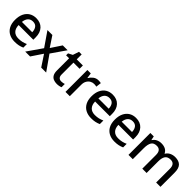

<svg xmlns="http://www.w3.org/2000/svg" viewBox="317 -1997 3343 3343"><g transform="rotate(45 1989.0 -325.0)"><path d="M296 -549Q402 -549 463 -483.5Q524 -418 524 -305V-246H162Q164 -164 206 -120Q248 -76 324 -76Q375 -76 415.5 -85.5Q456 -95 498 -114V-26Q457 -8 415.5 1Q374 10 317 10Q239 10 179.5 -21Q120 -52 86.5 -113.5Q53 -175 53 -266Q53 -356 83.5 -419Q114 -482 168.5 -515.5Q223 -549 296 -549ZM297 -467Q239 -467 205 -430Q171 -393 164 -325H418Q417 -388 387.5 -427.5Q358 -467 297 -467Z M761 -275 579 -539H700L828 -346L956 -539H1076L893 -275L1086 0H964L828 -206L690 0H570Z M1378 -76Q1399 -76 1420.5 -79.5Q1442 -83 1456 -89V-9Q1439 -1 1411.5 4.5Q1384 10 1355 10Q1310 10 1273.5 -5Q1237 -20 1215 -57Q1193 -94 1193 -161V-458H1119V-506L1197 -546L1235 -660H1300V-539H1451V-458H1300V-165Q1300 -120 1322 -98Q1344 -76 1378 -76Z M1827 -549Q1861 -549 1889 -543L1877 -444Q1865 -447 1849 -449Q1833 -451 1817 -451Q1779 -451 1745 -431.5Q1711 -412 1689.5 -374.5Q1668 -337 1668 -283V0H1562V-539H1646L1660 -443H1665Q1690 -486 1731 -517.5Q1772 -549 1827 -549Z M2179 -549Q2285 -549 2346 -483.5Q2407 -418 2407 -305V-246H2045Q2047 -164 2089 -120Q2131 -76 2207 -76Q2258 -76 2298.5 -85.5Q2339 -95 2381 -114V-26Q2340 -8 2298.5 1Q2257 10 2200 10Q2122 10 2062.5 -21Q2003 -52 1969.5 -113.5Q1936 -175 1936 -266Q1936 -356 1966.5 -419Q1997 -482 2051.5 -515.5Q2106 -549 2179 -549ZM2180 -467Q2122 -467 2088 -430Q2054 -393 2047 -325H2301Q2300 -388 2270.5 -427.5Q2241 -467 2180 -467Z M2753 -549Q2859 -549 2920 -483.5Q2981 -418 2981 -305V-246H2619Q2621 -164 2663 -120Q2705 -76 2781 -76Q2832 -76 2872.5 -85.5Q2913 -95 2955 -114V-26Q2914 -8 2872.5 1Q2831 10 2774 10Q2696 10 2636.5 -21Q2577 -52 2543.5 -113.5Q2510 -175 2510 -266Q2510 -356 2540.5 -419Q2571 -482 2625.5 -515.5Q2680 -549 2753 -549ZM2754 -467Q2696 -467 2662 -430Q2628 -393 2621 -325H2875Q2874 -388 2844.5 -427.5Q2815 -467 2754 -467Z M3716 -549Q3808 -549 3854 -502Q3900 -455 3900 -351V0H3794V-337Q3794 -461 3693 -461Q3620 -461 3589.5 -417Q3559 -373 3559 -289V0H3453V-337Q3453 -461 3352 -461Q3276 -461 3247.5 -412Q3219 -363 3219 -272V0H3113V-539H3197L3212 -467H3217Q3242 -507 3284 -528Q3326 -549 3377 -549Q3500 -549 3541 -461H3546Q3573 -506 3618.5 -527.5Q3664 -549 3716 -549Z"/></g></svg>

Font: Noto Sans Lao Medium
Style: Regular
Weight: 500
Designer: Monotype Design Team
Foundry: Monotype Imaging Inc.
Version: Version 2.003; ttfautohint (v1.8.4.7-5d5b)